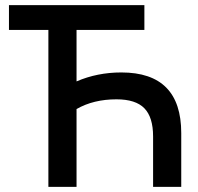

<svg xmlns="http://www.w3.org/2000/svg" viewBox="-20 -730 773 750"><path d="M169 0V-613H15V-710H544V-613H279V-412Q360 -447 454 -447Q688 -447 688 -210V0H578V-197Q578 -272 544 -307Q510 -342 435 -342Q345 -342 279 -304V0Z"/></svg>

Font: Raleway-v4020 SemiBold
Style: Regular
Weight: 600
Designer: Matt McInerney, Pablo Impallari, Rodrigo Fuenzalida
Foundry: Matt McInerney, Pablo Impallari, Rodrigo Fuenzalida
Version: Version 4.020;PS 004.020;hotconv 1.0.88;makeotf.lib2.5.64775